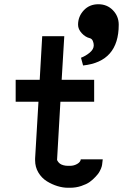

<svg xmlns="http://www.w3.org/2000/svg" viewBox="-20 -865 575 897"><path d="M307.1 -90.3Q325.2 -90.3 340.6 -99.1Q356 -107.9 357.4 -120.6H460Q459 -114.7 458.3 -106.7Q457.5 -98.6 457 -95.7Q456.5 -92.8 455.3 -87.6Q454.1 -82.5 451.9 -77.6Q449.7 -72.8 445.8 -64.9Q444.3 -62 440.9 -56.6Q437.5 -51.3 425.3 -38.1Q413.1 -24.9 398.7 -14.6Q384.3 -4.4 359.6 3.9Q335 12.2 307.1 12.2H297.4Q273.9 12.2 248.3 4.4Q222.7 -3.4 198.7 -18.3Q174.8 -33.2 159.4 -58.8Q144 -84.5 144 -116.2V-124L159.7 -389.6H53.2V-492.2H165.5L177.2 -695.8H280.3L268.1 -492.2H419.9V-389.6H262.2L246.6 -118.2Q246.6 -117.7 247.6 -115.2Q248.5 -112.8 252 -108.4Q255.4 -104 260.5 -100.1Q265.6 -96.2 275.4 -93.3Q285.2 -90.3 297.4 -90.3ZM399.9 -686.5Q378.9 -691.4 361.8 -710Q344.7 -728.5 344.7 -749.5Q344.7 -788.1 371.3 -816.7Q397.9 -845.2 439.5 -845.2Q480.5 -845.2 507.6 -817.1Q534.7 -789.1 534.7 -749.5Q534.7 -576.7 368.2 -559.1L358.4 -595.2Q380.4 -603.5 399.2 -619.1Q418 -634.8 418 -653.3Q418 -663.6 413.6 -673.8Q409.2 -684.1 399.9 -686.5Z"/></svg>

Font: Anka/Coder Condensed
Style: Bold
Weight: 700
Width: 4
Monospace: yes
Version: Version 001.100